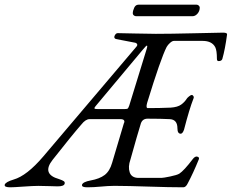

<svg xmlns="http://www.w3.org/2000/svg" viewBox="-23 -792 986 817"><path d="M566 -772H814Q819 -772 823 -768Q827 -764 827 -760Q827 -745 817.5 -734Q808 -723 796 -723H556Q551 -723 546.5 -726.5Q542 -730 542 -735Q542 -746 548 -759Q554 -772 566 -772ZM585 -581 386 -343Q380 -336 379 -333Q378 -330 381 -329Q384 -328 392 -328H508Q518 -328 520.5 -330Q523 -332 527 -343L600 -580Q603 -589 603.5 -593.5Q604 -598 602 -598Q599 -598 585 -581ZM140 -1Q118 -1 76.5 2Q35 5 21 5Q8 5 2 2.5Q-4 0 -3 -6Q1 -18 35 -28Q91 -44 161 -126L558 -594Q563 -600 560 -605Q557 -610 548 -611L470 -626Q460 -630 465 -640.5Q470 -651 478 -651Q494 -651 549.5 -649.5Q605 -648 640 -648Q700 -648 805 -650.5Q910 -653 921 -653H929Q935 -653 939.5 -651Q944 -649 943 -644Q935 -583 923 -541Q920 -532 907 -532Q900 -532 900 -542Q900 -577 893 -591Q879 -618 839 -618H717Q710 -618 700.5 -609.5Q691 -601 686 -592Q661 -543 603 -354Q597 -332 606 -332Q657 -332 703 -334Q733 -336 748 -347Q762 -357 771 -371Q773 -375 781 -381.5Q789 -388 793 -388Q797 -388 800 -383Q803 -378 800 -372Q783 -329 760 -240Q754 -223 746 -223Q732 -223 732 -246Q732 -283 700 -285Q662 -287 605 -287Q581 -287 575 -262Q563 -224 532 -113Q521 -82 529 -58.5Q537 -35 567 -35H664Q672 -35 701 -41Q730 -47 740 -53Q760 -66 798 -116Q806 -126 814 -126Q827 -124 823 -114Q799 -55 776 -12Q768 5 757 5Q700 5 609 2Q518 -1 477 -1H458Q438 -1 406.5 2Q375 5 349 5Q336 5 330.5 2.5Q325 0 326 -6Q330 -18 362 -24Q401 -31 422.5 -47.5Q444 -64 454 -99Q474 -168 504 -267Q508 -274 505 -279.5Q502 -285 489 -285H358Q341 -285 323 -262Q282 -215 201 -112Q153 -51 228 -30Q243 -25 248.5 -21Q254 -17 252 -10Q249 1 222 1Q216 1 187.5 0Q159 -1 140 -1Z"/></svg>

Font: EB Garamond 12
Style: Italic
Weight: 400
Italic angle: -17°
Version: Version 0.016; ttfautohint (v1.8.4)